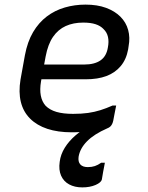

<svg xmlns="http://www.w3.org/2000/svg" viewBox="-20 -563 640 833"><path d="M239 139Q243 107 261 78Q279 49 307.5 24.5Q336 0 371 -19Q406 -38 443 -49Q454 -52 461 -49.5Q468 -47 472 -43Q470 -32 466.5 -25Q463 -18 458 -13.5Q453 -9 445 -6Q388 19 357.5 50Q327 81 321 117Q318 139 328.5 150.5Q339 162 361 162Q378 162 391.5 157.5Q405 153 419 143H435Q434 149 432 159Q430 169 427.5 182.5Q425 196 422 215Q419 229 394.5 239.5Q370 250 337 250Q304 250 280 237Q256 224 245 199Q234 174 239 139ZM351 -543Q402 -543 440 -529Q478 -515 502.5 -490.5Q527 -466 536 -433Q545 -400 538 -363L536 -349Q528 -305 503.5 -276Q479 -247 441.5 -233Q404 -219 352 -219Q328 -219 295 -219Q262 -219 223.5 -219Q185 -219 145 -219L108 -213L117 -283Q161 -283 200.5 -283Q240 -283 276 -283Q312 -283 345 -283Q390 -283 416 -301Q442 -319 448 -357Q453 -382 448.5 -402.5Q444 -423 429 -437Q416 -451 394.5 -458Q373 -465 341 -465Q298 -465 265 -450Q232 -435 210 -403Q188 -371 178 -318L158 -210Q152 -175 157 -148.5Q162 -122 178 -104Q196 -86 225 -77.5Q254 -69 297 -69Q334 -69 362 -73Q390 -77 415.5 -85Q441 -93 468 -105H484Q481 -89 477.5 -72Q474 -55 471 -38Q470 -36 469 -34Q468 -32 466 -30Q455 -19 430 -9.5Q405 0 369.5 5.5Q334 11 291 11Q231 11 185.5 -4Q140 -19 110.5 -48.5Q81 -78 70.5 -120.5Q60 -163 69 -218L88 -323Q99 -382 123.5 -423.5Q148 -465 183 -491.5Q218 -518 261 -530.5Q304 -543 351 -543Z"/></svg>

Font: RecMonoLinear Nerd Font Mono
Style: Italic
Weight: 400
Italic angle: -10°
Monospace: yes
Version: Version 1.085; ttfautohint (v1.8.4.7-5d5b);Nerd Fonts 3.2.1